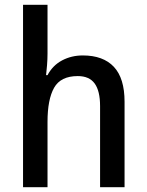

<svg xmlns="http://www.w3.org/2000/svg" viewBox="-20 -780 611 800"><path d="M178 -557Q178 -533 176 -508.5Q174 -484 172 -467H178Q200 -508 239 -528.5Q278 -549 325 -549Q410 -549 454.5 -501.5Q499 -454 499 -356V0H397V-338Q397 -401 374.5 -432Q352 -463 304 -463Q233 -463 205.5 -414.5Q178 -366 178 -272V0H76V-760H178Z"/></svg>

Font: Noto Sans Telugu SemiCondensed Medium
Style: Regular
Weight: 500
Width: 4
Designer: Jelle Bosma - Monotype Design Team
Foundry: Monotype Imaging Inc.
Version: Version 2.005; ttfautohint (v1.8.4.7-5d5b)